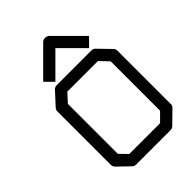

<svg xmlns="http://www.w3.org/2000/svg" viewBox="-221 -892 935 935"><g transform="rotate(-45 246.0 -425.0)"><path d="M134 -634 113 -655 250 -792Q258 -800 270 -800Q284 -800 292 -792L429 -655L408 -634L387 -613L271 -729L155 -613ZM122 -494V-150L161 -110H373L416 -153V-493L373 -538H162ZM70 -526 127 -588Q135 -597 149 -597H386Q401 -597 408 -588L468 -526Q476 -518 476 -505V-140Q476 -126 467 -119L406 -59Q397 -50 385 -50H149Q136 -50 128 -58L69 -115Q60 -124 60 -137V-506Q60 -516 70 -526Z"/></g></svg>

Font: IBM 3270 Semi-Condensed
Style: Condensed
Weight: 400
Monospace: yes
Version: Version 2.3.1